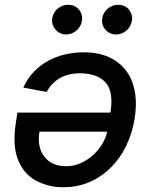

<svg xmlns="http://www.w3.org/2000/svg" viewBox="-20 -775 629 802"><path d="M46.9 -267 52.9 -304.7H441.4Q455.3 -393.1 420.5 -431.1Q386 -468.8 313.6 -468.8Q266 -468.8 231 -449.2Q196 -429.7 174.7 -391L77.4 -409.1Q94.1 -446.7 120.6 -474.4Q147 -502.1 180.2 -520.4Q213.4 -538.7 251.4 -547.6Q289.4 -556.5 329.2 -556.5Q389.6 -556.5 434.3 -536.6Q479 -516.7 506.6 -479.9Q534.1 -443.2 543.3 -391.5Q552.6 -339.8 541.9 -276.3Q532.3 -219.1 507.8 -167.6Q483.3 -116.1 445.1 -77.2Q407 -38.4 356.2 -15.6Q305.4 7.1 242.9 7.1Q211.6 7.1 183.8 0Q155.9 -7.1 130.3 -20.6Q79.2 -47.9 55 -108.3Q30.9 -168.7 46.9 -267ZM164.4 -121.8Q195 -80.6 256.7 -80.6Q286.6 -80.6 314.6 -92.5Q342.7 -104.4 365.8 -124.5Q388.8 -144.5 405.2 -170.6Q421.5 -196.7 427.9 -225.1H144.9Q134.2 -162.6 164.4 -121.8ZM407.3 -699.6Q409.1 -711.3 415.1 -721.4Q421.2 -731.5 430 -739Q438.9 -746.4 449.9 -750.7Q460.9 -755 472.7 -755Q501.8 -755 518.5 -735.1Q526.6 -725.1 530 -713.1Q533.4 -701 530.5 -686.1Q528.4 -674.4 522.4 -664.2Q516.3 -654.1 507.5 -646.7Q498.6 -639.2 487.6 -635.1Q476.6 -631 464.5 -631Q437.9 -631 420.1 -651.3Q402.7 -671.5 407.3 -699.6ZM198.5 -699.6Q200.3 -711.3 206.1 -721.4Q212 -731.5 220.9 -739Q229.8 -746.4 240.8 -750.7Q251.8 -755 263.8 -755Q293 -755 309.7 -735.1Q317.8 -725.1 321.2 -713.1Q324.6 -701 321.7 -686.1Q319.6 -674.4 313.6 -664.2Q307.5 -654.1 298.7 -646.7Q289.8 -639.2 278.8 -635.1Q267.8 -631 255.7 -631Q229.4 -631 211.6 -652Q194.2 -672.6 198.5 -699.6Z"/></svg>

Font: Inter P Medium
Style: Italic
Weight: 500
Italic angle: 9.39999°
Designer: Rasmus Andersson
Foundry: rsms
Version: Version 3.018;git-588b23468